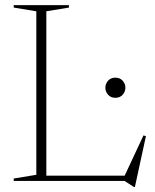

<svg xmlns="http://www.w3.org/2000/svg" viewBox="-20 -705 604 748"><path d="M505.5 23.5H501.5L465.5 0H136V-20.5H485L460 -8.5L539 -177.5L548.5 -174.5ZM160.5 -661V0H33.5V-9.5L121.5 -24V-661L33.5 -675.5V-685H248.5V-675.5ZM429.5 -324Q411.5 -324 401 -336Q390.5 -348 390.5 -363Q390.5 -378.5 401 -390.5Q411.5 -402.5 429.5 -402.5Q447.5 -402.5 458 -390.5Q468.5 -378.5 468.5 -363Q468.5 -348 458 -336Q447.5 -324 429.5 -324Z"/></svg>

Font: Newsreader 36pt ExtraLight
Style: Regular
Weight: 250
Designer: Hugues Gentile
Foundry: Production Type
Version: Version 1.003